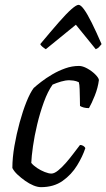

<svg xmlns="http://www.w3.org/2000/svg" viewBox="-20 -772 439 792"><path d="M149 0Q135 0 118 -7Q101 -14 84 -26Q67 -38 52.5 -51.5Q38 -65 31 -79Q31 -121 39.5 -170Q48 -219 61 -266.5Q74 -314 89 -351.5Q104 -389 119 -409Q130 -419 150 -434.5Q170 -450 195.5 -465Q221 -480 249 -490Q277 -500 306 -500Q321 -500 340 -489.5Q359 -479 373 -465Q387 -451 388 -442Q384 -410 371 -377.5Q358 -345 347 -326Q335 -326 325.5 -328.5Q316 -331 310 -335Q310 -346 309.5 -365.5Q309 -385 308.5 -404.5Q308 -424 305 -433Q294 -438 283.5 -439.5Q273 -441 266 -441Q250 -441 231.5 -435.5Q213 -430 197 -423Q177 -395 161 -351Q145 -307 133.5 -259Q122 -211 116 -168.5Q110 -126 109 -100Q118 -89 133 -79Q148 -69 164.5 -62.5Q181 -56 192 -56Q204 -56 220 -69Q236 -82 252.5 -101Q269 -120 284 -140Q299 -160 310 -174Q318 -174 324 -170Q330 -166 332 -161Q321 -127 298 -89.5Q275 -52 238.5 -26Q202 0 149 0ZM169 -569Q161 -574 154.5 -579.5Q148 -585 146 -590Q191 -644 222.5 -680Q254 -716 274.5 -734Q295 -752 304 -752Q313 -752 326.5 -733.5Q340 -715 358 -679Q376 -643 399 -590Q395 -586 390 -579.5Q385 -573 375 -569L293 -670Z"/></svg>

Font: Texturina Medium 12pt Light
Style: Italic
Weight: 300
Italic angle: -11°
Version: Version 1.002